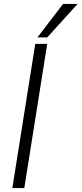

<svg xmlns="http://www.w3.org/2000/svg" viewBox="-20 -960 416 980"><path d="M43 0 160 -736H221L104 0ZM171 -769 302 -940H376L221 -769Z"/></svg>

Font: Mulish Light
Style: Italic
Weight: 300
Italic angle: -9°
Designer: Vernon Adams
Foundry: Vernon Adams
Version: Version 3.603; ttfautohint (v1.8.3)